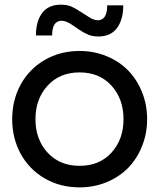

<svg xmlns="http://www.w3.org/2000/svg" viewBox="-20 -790 682 822"><path d="M320.8 -571.8Q382.8 -571.8 437 -549.3Q491.2 -526.9 529.1 -487.8Q566.9 -448.7 588.4 -394.8Q609.9 -340.8 609.9 -279.8Q609.9 -218.8 588.4 -164.8Q566.9 -110.8 529.1 -71.8Q491.2 -32.7 437 -10.3Q382.8 12.2 320.8 12.2Q237.8 12.2 171.6 -26.1Q105.5 -64.5 68.8 -131.1Q32.2 -197.8 32.2 -279.8Q32.2 -361.8 68.8 -428.5Q105.5 -495.1 171.6 -533.4Q237.8 -571.8 320.8 -571.8ZM183.6 -423.1Q131.8 -366.2 131.8 -279.8Q131.8 -193.4 183.6 -136.7Q235.4 -80.1 320.8 -80.1Q406.2 -80.1 457.5 -136.7Q508.8 -193.4 508.8 -279.8Q508.8 -366.2 457.5 -423.1Q406.2 -480 320.8 -480Q235.4 -480 183.6 -423.1ZM133.8 -638.2Q133.8 -698.2 160.4 -734.1Q187 -770 241.2 -770Q266.1 -770 284.2 -762.5Q302.2 -754.9 326.2 -738.8L348.1 -725.1Q379.4 -703.1 397.9 -703.1Q439 -703.1 439 -767.1H507.8Q507.8 -707 481.2 -670.4Q454.6 -633.8 400.9 -633.8Q376 -633.8 357.9 -641.4Q339.8 -648.9 315.9 -665L293.9 -680.2Q264.2 -701.2 244.1 -701.2Q203.1 -701.2 203.1 -638.2Z"/></svg>

Font: TASA Explorer Medium
Style: Regular
Weight: 500
Designer: Weizhong Zhang
Foundry: Local Remote
Version: Version 1.000;Glyphs 3.1.2 (3151)